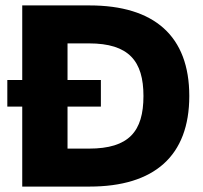

<svg xmlns="http://www.w3.org/2000/svg" viewBox="-20 -688 750 708"><path d="M678 -334C678 -555 549 -668 310 -668H62V-393H7V-295H62V0H310C549 0 678 -113 678 -334ZM509 -334C509 -203 455 -140 308 -140H229V-295H352V-393H229V-528H308C455 -528 509 -463 509 -334Z"/></svg>

Font: Celebes ExtraBold
Style: Regular
Weight: 800
Designer: Anugrah Pasau
Foundry: Lafontype
Version: Version 1.000